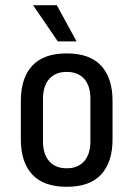

<svg xmlns="http://www.w3.org/2000/svg" viewBox="-20 -705 512 737"><path d="M412 -318V-170Q412 -83 368.5 -35.5Q325 12 236 12Q147 12 103.5 -35.5Q60 -83 60 -170V-318Q60 -405 103.5 -452.5Q147 -500 236 -500Q325 -500 368.5 -452.5Q412 -405 412 -318ZM145 -325V-163Q145 -113 169 -86Q193 -59 236 -59Q279 -59 303 -86Q327 -113 327 -163V-326Q327 -376 303 -402.5Q279 -429 236 -429Q193 -429 169 -402Q145 -375 145 -325ZM198 -685 274 -546H202L107 -685Z"/></svg>

Font: Ropa Sans
Style: Regular
Weight: 400
Designer: Botio Nikoltchev
Foundry: Botio Nikoltchev
Version: Version 1.100